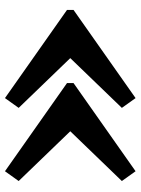

<svg xmlns="http://www.w3.org/2000/svg" viewBox="78 -756 540 735"><g transform="rotate(90 347.5 -388.0)"><path d="M482 -387.5 672.5 -190 635 -137.5 297.5 -375V-400L635 -637.5L672.5 -585ZM202 -387.5 392.5 -190 355 -137.5 17.5 -375V-400L355 -637.5L392.5 -585Z"/></g></svg>

Font: Besley* Heavy
Style: Regular
Weight: 800
Designer: Owen Earl
Foundry: indestructible type*
Version: Version 3.000; ttfautohint (v1.8.3)